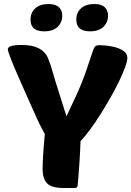

<svg xmlns="http://www.w3.org/2000/svg" viewBox="-20 -936 654 956"><path d="M296 0Q236 0 214 -23.5Q192 -47 192 -96Q192 -113 194 -151Q196 -189 203 -269Q195 -284 189 -295Q183 -306 177 -318Q171 -330 164 -346Q157 -362 146 -386Q129 -423 107.5 -472Q86 -521 66 -566.5Q46 -612 32.5 -647Q19 -682 19 -691Q19 -712 86 -712Q128 -712 153.5 -703.5Q179 -695 195 -680.5Q211 -666 219 -646.5Q227 -627 234 -605Q243 -576 247 -562Q251 -548 253.5 -539Q256 -530 259 -521.5Q262 -513 267.5 -495Q273 -477 283 -445Q293 -413 311 -357Q340 -418 357.5 -456Q375 -494 388 -526.5Q401 -559 412.5 -593.5Q424 -628 442 -681Q448 -700 454.5 -705.5Q461 -711 475 -711Q480 -711 502.5 -709.5Q525 -708 549.5 -702Q574 -696 594 -683Q614 -670 614 -648Q614 -631 602.5 -600Q591 -569 572.5 -530.5Q554 -492 529.5 -449Q505 -406 479 -365Q453 -324 427.5 -289.5Q402 -255 381 -233Q380 -209 378.5 -176Q377 -143 374.5 -110.5Q372 -78 370 -51.5Q368 -25 367 -15Q366 -7 363 -3.5Q360 0 351 0ZM132 -838Q132 -874 156 -895Q180 -916 221 -916Q257 -916 273.5 -900Q290 -884 290 -858Q290 -825 267 -802.5Q244 -780 200 -780Q132 -780 132 -838ZM360 -838Q360 -874 384 -895Q408 -916 449 -916Q485 -916 501.5 -900Q518 -884 518 -858Q518 -825 495 -802.5Q472 -780 428 -780Q360 -780 360 -838Z"/></svg>

Font: PoetsenOne
Style: Regular
Weight: 400
Designer: Rodrigo Fuenzalida, Pablo Impallari
Foundry: Pablo Impallari, Rodrigo Fuenzalida
Version: Version 1.000; ttfautohint (v0.8) -G 200 -r 50